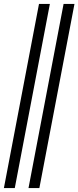

<svg xmlns="http://www.w3.org/2000/svg" viewBox="-25 -756 404 991"><path d="M178.2 214.8H122.1L303.2 -735.8H359.4ZM51.3 214.8H-4.9L176.3 -735.8H232.4Z"/></svg>

Font: Charis
Style: Italic
Weight: 400
Italic angle: -11°
Designer: Walt Agee, Miriam Martin, Annie Olsen, Victor Gaultney, Lorna Priest, Alan Ward, Bob Hallissy, Martin Hosken, Sharon Cor
Foundry: SIL Global
Version: Version 7.000